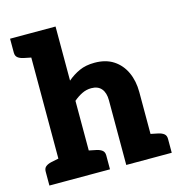

<svg xmlns="http://www.w3.org/2000/svg" viewBox="-110 -847 890 946"><g transform="rotate(-15 335.0 -374.5)"><path d="M103 0V-749H258V-473Q286 -497 319 -512Q352 -527 397 -527Q454 -527 493 -501.5Q532 -476 552.5 -431.5Q573 -387 573 -330V0H418V-330Q418 -368 400.5 -389Q383 -410 349 -410Q324 -410 301.5 -399Q279 -388 258 -370V0ZM553 0 567 -118 611 -109Q629 -105 639.5 -96.5Q650 -88 650 -71V0ZM26 0V-71Q26 -88 36.5 -96.5Q47 -105 65 -109L109 -118L123 0ZM123 -749 109 -631 65 -640Q47 -644 36.5 -652.5Q26 -661 26 -678V-749ZM238 0 252 -118 296 -109Q314 -105 324.5 -96.5Q335 -88 335 -71V0Z"/></g></svg>

Font: Aleo Black
Style: Regular
Weight: 900
Designer: Alessio Laiso
Foundry: Alessio Laiso
Version: Version 2.001;gftools[0.9.29]